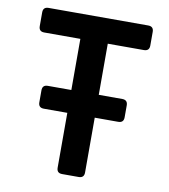

<svg xmlns="http://www.w3.org/2000/svg" viewBox="-82 -800 764 869"><g transform="rotate(10 300.0 -365.0)"><path d="M262 0Q237 0 237 -25V-277H129Q104 -277 104 -302V-357Q104 -382 129 -382H237V-617H71Q46 -617 46 -642V-705Q46 -730 71 -730H529Q554 -730 554 -705V-642Q554 -617 529 -617H363V-382H471Q496 -382 496 -357V-302Q496 -277 471 -277H363V-25Q363 0 338 0Z"/></g></svg>

Font: Pitagon Sans Mono
Style: Bold
Weight: 700
Monospace: yes
Designer: Travis Tran
Foundry: Pitagon
Version: Version 1.001; ttfautohint (v1.8.4.7-5d5b);gftools[0.9.26]